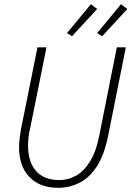

<svg xmlns="http://www.w3.org/2000/svg" viewBox="-20 -885 640 917"><path d="M259 12Q170 12 120.5 -39.5Q71 -91 71 -182Q71 -203 73.5 -222.5Q76 -242 80 -267L159 -659H202L124 -272Q118 -248 116 -228Q114 -208 114 -190Q114 -112 152 -68.5Q190 -25 264 -25Q306 -25 343.5 -46Q381 -67 410.5 -115Q440 -163 455 -242L538 -659H581L496 -234Q477 -142 441.5 -88.5Q406 -35 358.5 -11.5Q311 12 259 12ZM324 -712 300 -727 414 -865 444 -842ZM468 -712 444 -727 558 -865 588 -842Z"/></svg>

Font: Source Code Pro ExtraLight Light
Style: Italic
Weight: 300
Italic angle: -11°
Monospace: yes
Version: Version 1.016;hotconv 1.0.116;makeotfexe 2.5.65601